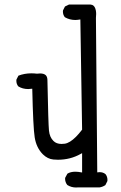

<svg xmlns="http://www.w3.org/2000/svg" viewBox="-20 -711 540 854"><path d="M458 89.8Q458 74.2 449.2 63.5Q438.5 54.7 422.9 54.7Q420.4 54.7 412.6 55.7L406.7 -630.9Q406.7 -630.9 406.7 -631.3Q407.7 -640.1 407.7 -648.7Q407.7 -657.2 406.2 -665Q402.3 -684.1 390.6 -689Q386.7 -690.4 381.8 -690.9H287.1L269 -682.1L260.3 -665Q259.8 -662.6 259.8 -660.2Q259.8 -644.5 268.6 -634.3Q290 -622.1 314.9 -622.1Q323.2 -622.1 337.4 -624.5L345.2 -134.3Q330.6 -115.2 317.9 -102.5Q290.5 -75.2 268.1 -71.8Q260.3 -70.8 253.4 -70.8Q231 -70.8 217.8 -84Q200.7 -100.6 197.8 -130.4Q194.8 -158.7 190.9 -356.4Q190.4 -369.6 183.6 -376.5Q175.3 -384.3 158.2 -384.3Q152.3 -384.3 144.5 -383.3Q131.3 -384.8 119.6 -384.8Q88.9 -384.8 62 -374.5L53.2 -357.4Q52.7 -355 52.7 -352.5Q52.7 -336.9 61.5 -326.7Q80.6 -314.9 105.5 -314.9Q111.8 -314.9 123.5 -316.4Q127.4 -142.1 134.3 -100.1Q141.6 -53.7 170.9 -24.4Q191.9 -3.9 217.3 -1.5Q227.5 -0.5 237.8 -0.5Q293 -0.5 338.9 -26.4L345.2 -29.8V56.2Q326.7 52.7 315.4 52.7Q293.9 52.7 279.8 61.5L270 79.6Q269.5 81.5 269.5 83.5Q269.5 99.6 279.3 111.8Q296.9 123 318.4 123Q321.8 123 325.2 122.6H422.4Q436.5 120.6 448.7 112.3L457.5 94.7Q458 92.3 458 89.8Z"/></svg>

Font: Bakudai
Style: Light
Weight: 300
Version: Version 1.48